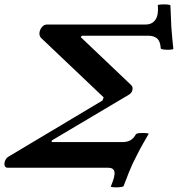

<svg xmlns="http://www.w3.org/2000/svg" viewBox="-38 -746 791 854"><path d="M455 83Q475 36 471 18Q467 0 443 0H-4Q-15 0 -17.5 -10Q-20 -20 -15 -32Q-10 -44 1 -50L418 -299L423 -313L146 -576Q136 -586 137.5 -600Q139 -614 148.5 -625.5Q158 -637 172 -637H610Q639 -637 653.5 -658.5Q668 -680 664 -723Q664 -725 678 -726Q692 -727 706 -726Q720 -725 720 -721Q721 -693 722 -676Q723 -659 724 -627Q726 -597 728.5 -573Q731 -549 733 -529Q733 -526 719 -525Q705 -524 691.5 -525.5Q678 -527 677 -531Q675 -563 660.5 -575Q646 -587 623 -587H326L321 -581L546 -367Q554 -359 551 -345.5Q548 -332 534 -324L192 -121V-114H505Q528 -114 542 -122Q556 -130 566 -148Q569 -153 583.5 -154Q598 -155 611.5 -154Q625 -153 623 -150Q612 -131 599 -108.5Q586 -86 570 -54Q549 -14 536 19Q523 52 512 81Q511 85 496 86.5Q481 88 467.5 87Q454 86 455 83Z"/></svg>

Font: Junicode VF
Style: Italic
Weight: 400
Italic angle: -11°
Designer: Peter S. Baker
Version: Version 2.209